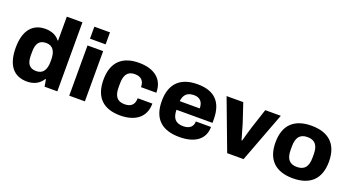

<svg xmlns="http://www.w3.org/2000/svg" viewBox="-50 -1302 3462 1893"><g transform="rotate(20 1681.0 -356.0)"><path d="M254 12C323 12 381 -15 417 -73H424L436 0H570V-724H406V-473H400C368 -517 314 -539 251 -539C121 -539 37 -451 37 -265C37 -76 119 12 254 12ZM305 -116C231 -116 203 -161 203 -245V-280C203 -365 231 -411 305 -411C377 -411 407 -356 407 -275V-251C407 -169 377 -116 305 -116Z M695 -598H859V-724H695ZM695 0H859V-527H695Z M1232 12C1384 12 1492 -59 1492 -207H1338C1338 -139 1301 -107 1235 -107C1155 -107 1124 -155 1124 -245V-282C1124 -372 1155 -421 1231 -421C1296 -421 1331 -388 1331 -321H1492C1492 -472 1383 -540 1232 -540C1059 -540 958 -450 958 -264C958 -77 1058 12 1232 12Z M1853 12C2016 12 2114 -59 2114 -188H1955C1955 -134 1919 -101 1852 -101C1769 -101 1737 -147 1736 -231H2114V-266C2114 -455 2019 -539 1847 -539C1672 -539 1570 -450 1570 -264C1570 -74 1673 12 1853 12ZM1737 -322C1745 -390 1779 -426 1851 -426C1910 -426 1947 -392 1947 -322Z M2352 0H2524L2723 -527H2560L2494 -326C2482 -290 2461 -214 2448 -167H2442C2428 -217 2406 -295 2396 -326L2329 -527H2154Z M3043 12C3220 12 3324 -77 3324 -264C3324 -450 3220 -539 3043 -539C2867 -539 2763 -450 2763 -264C2763 -77 2867 12 3043 12ZM3043 -107C2962 -107 2929 -155 2929 -245V-282C2929 -371 2962 -420 3043 -420C3125 -420 3158 -371 3158 -282V-245C3158 -155 3125 -107 3043 -107Z"/></g></svg>

Font: Archivo ExtraBold
Style: Regular
Weight: 800
Designer: Hector Gatti
Foundry: Omnibus-Type
Version: Version 2.001